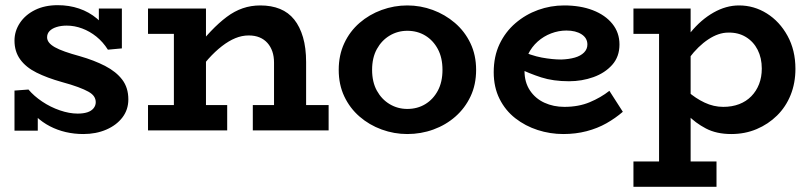

<svg xmlns="http://www.w3.org/2000/svg" viewBox="-20 -504 3127 742"><path d="M302 14Q267 14 234.5 6.5Q202 -1 173 -16Q144 -31 120 -53.5Q96 -76 78 -105L126 -106V1H36V-154L90 -158Q111 -133 143 -111.5Q175 -90 211.5 -77.5Q248 -65 280 -65Q302 -65 317.5 -70Q333 -75 341.5 -85.5Q350 -96 350 -109Q350 -121 343.5 -131Q337 -141 322 -149.5Q307 -158 281.5 -167.5Q256 -177 219 -187Q162 -203 121 -223.5Q80 -244 58 -274.5Q36 -305 36 -347Q36 -384 57 -415.5Q78 -447 115.5 -465.5Q153 -484 203 -484Q247 -484 285.5 -471Q324 -458 355 -432Q386 -406 407 -367L362 -365V-471H451V-317L397 -312Q378 -342 352.5 -362.5Q327 -383 297.5 -394Q268 -405 238 -405Q216 -405 198.5 -399.5Q181 -394 171.5 -384Q162 -374 162 -360Q162 -349 169.5 -339.5Q177 -330 192 -321.5Q207 -313 231 -304.5Q255 -296 288 -287Q344 -271 386.5 -249Q429 -227 452.5 -196Q476 -165 476 -120Q476 -80 453 -50Q430 -20 390.5 -3Q351 14 302 14Z M1039 0V-262Q1039 -286 1032.5 -305Q1026 -324 1013.5 -338Q1001 -352 983 -359.5Q965 -367 941 -367Q915 -367 889.5 -356.5Q864 -346 837.5 -325.5Q811 -305 785 -276Q759 -247 731 -209V-308Q764 -351 795 -383.5Q826 -416 856 -438.5Q886 -461 918 -472Q950 -483 986 -483Q1029 -483 1062 -469.5Q1095 -456 1117 -428.5Q1139 -401 1151 -360Q1163 -319 1163 -264V0ZM552 0V-98H858V0ZM652 0V-471H776V0ZM552 -373V-471H748V-373ZM957 0V-98H1250V0Z M1554 14Q1503 14 1455 -3.5Q1407 -21 1369.5 -53.5Q1332 -86 1310.5 -131.5Q1289 -177 1289 -234Q1289 -291 1310.5 -337Q1332 -383 1369.5 -415.5Q1407 -448 1455 -465.5Q1503 -483 1554 -483Q1605 -483 1652.5 -465.5Q1700 -448 1738 -415.5Q1776 -383 1798 -337Q1820 -291 1820 -234Q1820 -177 1798.5 -131.5Q1777 -86 1740 -53.5Q1703 -21 1655 -3.5Q1607 14 1554 14ZM1554 -83Q1593 -83 1623.5 -101.5Q1654 -120 1672 -153.5Q1690 -187 1690 -234Q1690 -281 1672 -314.5Q1654 -348 1623.5 -366.5Q1593 -385 1554 -385Q1517 -385 1486 -366.5Q1455 -348 1436.5 -314.5Q1418 -281 1418 -234Q1418 -187 1436.5 -153.5Q1455 -120 1486 -101.5Q1517 -83 1554 -83Z M2157 14Q2106 14 2058 -1.5Q2010 -17 1971.5 -47Q1933 -77 1910.5 -122Q1888 -167 1888 -225Q1888 -286 1910.5 -333.5Q1933 -381 1972 -414.5Q2011 -448 2059.5 -465.5Q2108 -483 2160 -483Q2223 -483 2271 -464.5Q2319 -446 2346.5 -412Q2374 -378 2374 -332Q2374 -285 2346 -253.5Q2318 -222 2273.5 -206Q2229 -190 2179 -190Q2118 -190 2071.5 -205Q2025 -220 1980 -242V-313Q2033 -289 2074 -281.5Q2115 -274 2149 -274Q2179 -275 2201.5 -281.5Q2224 -288 2237 -301Q2250 -314 2250 -332Q2250 -357 2227.5 -371.5Q2205 -386 2169 -386Q2139 -386 2110 -375Q2081 -364 2058 -343.5Q2035 -323 2021 -294.5Q2007 -266 2007 -230Q2007 -186 2028 -154.5Q2049 -123 2084 -107Q2119 -91 2161 -91Q2216 -91 2259 -109Q2302 -127 2335 -153L2387 -72Q2358 -47 2323.5 -27.5Q2289 -8 2247 3Q2205 14 2157 14Z M2806 14Q2749 14 2708 -7.5Q2667 -29 2637.5 -60Q2608 -91 2585 -118V-205Q2608 -177 2638 -150.5Q2668 -124 2703 -107.5Q2738 -91 2775 -91Q2809 -91 2836.5 -101.5Q2864 -112 2883.5 -132Q2903 -152 2913.5 -179Q2924 -206 2924 -239Q2924 -280 2908 -311.5Q2892 -343 2862.5 -361Q2833 -379 2794 -378Q2757 -378 2717.5 -352Q2678 -326 2643.5 -280Q2609 -234 2586 -173V-265Q2609 -330 2649 -379Q2689 -428 2737.5 -455.5Q2786 -483 2836 -483Q2894 -483 2943.5 -452Q2993 -421 3023.5 -365.5Q3054 -310 3054 -238Q3054 -183 3035.5 -137Q3017 -91 2983 -57.5Q2949 -24 2904 -5Q2859 14 2806 14ZM2428 218V120H2749V218ZM2527 189V-471H2649V189ZM2428 -373V-471H2643V-373Z"/></svg>

Font: BioRhyme ExtraBold
Style: Bold
Weight: 700
Version: Version 1.600;gftools[0.9.33]